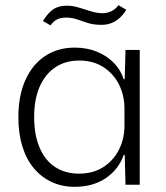

<svg xmlns="http://www.w3.org/2000/svg" viewBox="-20 -714 641 742"><path d="M268 8Q220 8 180 -10.5Q140 -29 111 -63.5Q82 -98 66.5 -148Q51 -198 51 -261Q51 -345 78.5 -405.5Q106 -466 155 -498Q204 -530 268 -530Q316 -530 354 -514.5Q392 -499 419 -472Q446 -445 458 -408H462L465 -521H520V0H465L462 -115H458Q439 -60 389.5 -26Q340 8 268 8ZM285 -43Q341 -43 380.5 -69Q420 -95 440.5 -137Q461 -179 461 -228V-295Q461 -344 440.5 -386Q420 -428 380.5 -454Q341 -480 286 -480Q233 -480 194 -454Q155 -428 133.5 -379.5Q112 -331 112 -261Q112 -193 133 -143.5Q154 -94 193 -68.5Q232 -43 285 -43ZM372 -618Q341 -618 318.5 -625.5Q296 -633 276.5 -639.5Q257 -646 235 -646Q215 -646 201.5 -639.5Q188 -633 175 -616L146 -633Q160 -655 173.5 -668Q187 -681 203 -686.5Q219 -692 239 -692Q261 -692 284 -685Q307 -678 330.5 -670.5Q354 -663 377 -663Q394 -663 410 -670.5Q426 -678 438 -694L468 -676Q455 -655 440 -642.5Q425 -630 408.5 -624Q392 -618 372 -618Z"/></svg>

Font: Mona Sans Light
Style: Regular
Weight: 300
Designer: Deni Anggara
Foundry: GitHub
Version: Version 2.000